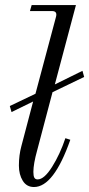

<svg xmlns="http://www.w3.org/2000/svg" viewBox="-20 -732 355 764"><path d="M25.9 -286.1 19 -310.1 121.1 -358.9 203.1 -666Q208.5 -688 187 -688H99.1L106 -711.9H282.2L198.2 -396L308.1 -450.2L314.9 -425.8L189 -365.2L127.9 -133.8Q112.8 -79.6 112.8 -47.9Q112.8 -31.7 116.7 -24.9Q120.6 -18.1 129.9 -18.1Q155.8 -18.1 187.3 -68.1Q218.8 -118.2 240.2 -182.1L259.8 -175.8Q193.8 12.2 115.2 12.2Q85.9 12.2 70.6 -12.7Q55.2 -37.6 55.2 -73.2Q55.2 -114.3 64.9 -149.9L111.8 -328.1Z"/></svg>

Font: Flanker Steampunk
Style: Italic
Weight: 400
Italic angle: -12°
Designer: Alexey Kryukov, Leonardo Di Lena
Foundry: Alexey Kryukov, Leonardo Di Lena
Version: 1.210